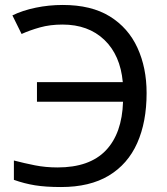

<svg xmlns="http://www.w3.org/2000/svg" viewBox="-20 -744 673 774"><path d="M232 -645Q182 -645 141 -633.5Q100 -622 67 -607L30 -682Q71 -702 124 -713Q177 -724 233 -724Q348 -724 422.5 -678Q497 -632 534 -551.5Q571 -471 571 -369Q571 -252 533 -167Q495 -82 418.5 -36Q342 10 226 10Q164 10 121 3Q78 -4 36 -19V-97Q78 -86 121 -77.5Q164 -69 212 -69Q341 -69 406.5 -137.5Q472 -206 476 -334H129V-413H475Q465 -522 400.5 -583.5Q336 -645 232 -645Z"/></svg>

Font: BC Sans
Style: Regular
Weight: 400
Designer: Monotype Design Team
Province of B.C.
Foundry: Monotype Imaging Inc.
Version: Version 2.000;GOOG;noto-source:20170915:90ef993387c0